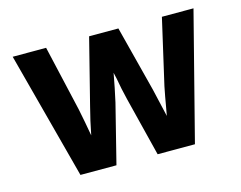

<svg xmlns="http://www.w3.org/2000/svg" viewBox="-75 -604 897 716"><g transform="rotate(-15 373.0 -245.5)"><path d="M24 -491 154 0H293L350 -227C358 -262 365 -298 372 -336C374 -328 375 -321 377 -314C382 -285 388 -256 395 -228L452 0H596L722 -491H600L542 -238C537 -212 532 -187 528 -162L522 -129C522 -131 521 -132 521 -134C513 -170 505 -203 497 -238L432 -491H319L255 -238C246 -204 238 -168 231 -132C225 -168 218 -203 211 -238L153 -491Z"/></g></svg>

Font: Source Sans Pro SemBd
Style: Regular
Weight: 700
Designer: Paul D. Hunt
Foundry: Adobe Systems Incorporated
Version: Version 2.020;PS 2.0;hotconv 1.0.86;makeotf.lib2.5.63406